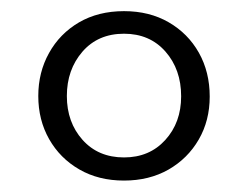

<svg xmlns="http://www.w3.org/2000/svg" viewBox="-20 -732 434 336"><path d="M197 -712.5Q241.5 -712.5 275.2 -693Q309 -673.5 328 -639.8Q347 -606 347 -563Q347 -521 327.8 -487.8Q308.5 -454.5 274.8 -435.2Q241 -416 197 -416Q152.5 -416 118.8 -435.5Q85 -455 66 -488.5Q47 -522 47 -564Q47 -605.5 65.8 -639.2Q84.5 -673 118.2 -692.8Q152 -712.5 197 -712.5ZM197 -673Q151.5 -673 124.2 -641.5Q97 -610 97 -564Q97 -518 124.5 -487.2Q152 -456.5 197 -456.5Q241.5 -456.5 269.2 -487Q297 -517.5 297 -563.5Q297 -610.5 269.5 -641.8Q242 -673 197 -673Z"/></svg>

Font: Fraunces 16pt
Style: Regular
Weight: 400
Version: Version 1.000;[b76b70a41]